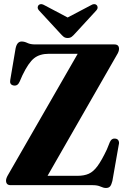

<svg xmlns="http://www.w3.org/2000/svg" viewBox="-20 -921 628 955"><path d="M561 -647.5 216.5 -46.5H365.5Q398.5 -46.5 421.5 -56.8Q444.5 -67 465.2 -95.2Q486 -123.5 511.5 -177.5L526.5 -214.5Q536 -235.5 556.5 -231Q565.5 -229.5 569.8 -220.8Q574 -212 570.5 -200L539 -21Q534.5 -2.5 527.8 5.8Q521 14 507 14Q495 14 480 7Q465 0 441.5 0H33Q10 0 10 -23Q10 -35 22 -54.5L366.5 -653.5H223.5Q177.5 -653.5 149.5 -631.2Q121.5 -609 91.5 -546.5L77.5 -514.5Q67.5 -491.5 46.5 -496Q26.5 -500.5 31 -523.5L57.5 -680Q64.5 -714.5 87.5 -714.5Q101.5 -714.5 116.5 -707.2Q131.5 -700 155.5 -700H549Q572 -700 572 -678Q572 -664.5 561 -647.5ZM355.5 -756.5Q345.5 -745 337.2 -738.5Q329 -732 316.5 -732Q304 -732 296 -738.5Q288 -745 278 -756.5L174.5 -868.5Q167 -877 167.5 -884.5Q168 -892 172.5 -896Q183.5 -906 203 -894L316.5 -834L430.5 -894Q449.5 -906 460.5 -896Q465 -892 465.5 -884.5Q466 -877 458.5 -868.5Z"/></svg>

Font: Fraunces 144pt Soft
Style: Bold
Weight: 700
Version: Version 1.000;[0bf87f6ff]